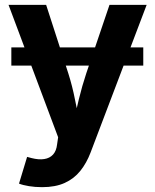

<svg xmlns="http://www.w3.org/2000/svg" viewBox="-20 -566 642 794"><path d="M572.5 -370.1V-294.7H26.9V-370.1ZM58.6 193.3 92.1 82.8 110.1 87.6Q139.9 95.3 162.6 91.8Q185.4 88.4 199.3 73.3Q213.2 58.1 216.1 30.9L220.4 1.6L15.3 -545.9H170.8L262.5 -262.5Q279.5 -208.8 289.9 -155.2Q300.4 -101.6 313.8 -43.1H279.7Q293 -101.6 306.1 -155.6Q319.2 -209.6 336.7 -262.5L432.8 -545.9H586.5L354.7 64.4Q338.1 108.4 312.1 140.7Q286.2 173 247.6 190.5Q209.1 208 154.2 208Q125.2 208 99.7 203.8Q74.1 199.6 58.6 193.3Z"/></svg>

Font: Atlassian Sans
Style: Regular
Weight: 400
Designer: Rasmus Andersson
Foundry: Modifications by Atlassian Pty Ltd, manufactured by rsms
Version: Version 4.001;git-9221beed3